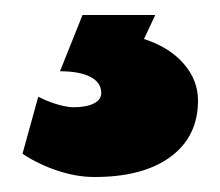

<svg xmlns="http://www.w3.org/2000/svg" viewBox="-20 -26 294 256"><path d="M106 210Q82 210 56.5 201.5Q31 193 10 179L31 103Q45 110 57.5 113.5Q70 117 78 117Q95 117 105 112Q115 107 115 98Q115 84 100.5 76.5Q86 69 60 69L90 -6H187L172 26Q206 37 225 59Q244 81 244 108Q244 156 207.5 183Q171 210 106 210Z"/></svg>

Font: Figtree Black
Style: Regular
Weight: 900
Designer: Erik Kennedy
Foundry: Erik Kennedy
Version: Version 2.001;gftools[0.9.30]